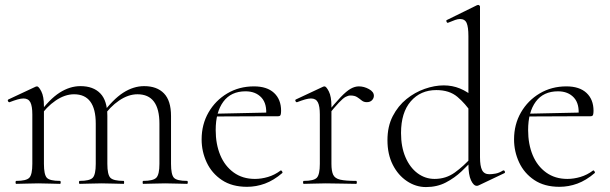

<svg xmlns="http://www.w3.org/2000/svg" viewBox="-20 -745 2471 778"><path d="M560 0Q558 0 558 -6Q558 -12 560 -12Q601 -12 613.5 -25Q626 -38 626 -81V-244Q626 -363 537 -363Q500 -363 462.5 -337.5Q425 -312 396 -269L392 -281Q438 -343 479.5 -369.5Q521 -396 564 -396Q616 -396 644.5 -366.5Q673 -337 673 -275V-81Q673 -38 684.5 -25Q696 -12 738 -12Q741 -12 741 -6Q741 0 738 0Q721 0 698 -1Q675 -2 649 -2Q624 -2 601 -1Q578 0 560 0ZM303 0Q300 0 300 -6Q300 -12 303 -12Q344 -12 356 -25Q368 -38 368 -81V-244Q368 -363 280 -363Q243 -363 205.5 -337.5Q168 -312 139 -269L135 -281Q180 -343 221.5 -369.5Q263 -396 306 -396Q358 -396 386.5 -366.5Q415 -337 415 -275V-81Q415 -38 427 -25Q439 -12 481 -12Q483 -12 483 -6Q483 0 481 0Q463 0 440.5 -1Q418 -2 392 -2Q367 -2 343.5 -1Q320 0 303 0ZM46 0Q43 0 43 -6Q43 -12 46 -12Q87 -12 99 -25Q111 -38 111 -81V-281Q111 -315 103 -330.5Q95 -346 75 -346Q65 -346 51 -342Q37 -338 19 -331Q15 -330 12.5 -335Q10 -340 14 -342L125 -394Q127 -395 130 -395Q137 -395 147.5 -374.5Q158 -354 158 -315V-81Q158 -38 169.5 -25Q181 -12 223 -12Q226 -12 226 -6Q226 0 223 0Q206 0 183 -1Q160 -2 135 -2Q110 -2 86.5 -1Q63 0 46 0Z M981 12Q920 12 879 -15.5Q838 -43 817.5 -87Q797 -131 797 -180Q797 -241 825 -289.5Q853 -338 901 -366.5Q949 -395 1009 -395Q1062 -395 1090.5 -368.5Q1119 -342 1119 -296Q1119 -285 1117 -279.5Q1115 -274 1107 -274H1058Q1063 -324 1039.5 -349.5Q1016 -375 975 -375Q916 -375 885 -333Q854 -291 854 -218Q854 -161 872.5 -116.5Q891 -72 927 -46Q963 -20 1013 -20Q1039 -20 1066 -28Q1093 -36 1117 -54Q1119 -56 1122.5 -51.5Q1126 -47 1124 -44Q1089 -14 1053.5 -1Q1018 12 981 12ZM841 -273 840 -284 1070 -289V-274Z M1304 -271 1300 -281Q1337 -327 1360.5 -351.5Q1384 -376 1401 -385.5Q1418 -395 1434 -395Q1455 -395 1475 -384Q1495 -373 1495 -357Q1495 -347 1487.5 -339Q1480 -331 1466 -331Q1454 -331 1445.5 -338Q1437 -345 1427 -351.5Q1417 -358 1400 -358Q1391 -358 1380.5 -352.5Q1370 -347 1352.5 -328.5Q1335 -310 1304 -271ZM1211 0Q1208 0 1208 -6Q1208 -12 1211 -12Q1252 -12 1264 -25Q1276 -38 1276 -81V-281Q1276 -315 1268 -330.5Q1260 -346 1240 -346Q1230 -346 1216 -342Q1202 -338 1184 -331Q1180 -330 1177.5 -335Q1175 -340 1179 -342L1290 -394Q1292 -395 1295 -395Q1302 -395 1312.5 -374.5Q1323 -354 1323 -315V-81Q1323 -52 1330 -37Q1337 -22 1358.5 -17Q1380 -12 1423 -12Q1426 -12 1426 -6Q1426 0 1423 0Q1399 0 1367 -1Q1335 -2 1300 -2Q1275 -2 1251.5 -1Q1228 0 1211 0Z M1706 13Q1665 13 1629 -11Q1593 -35 1571.5 -77.5Q1550 -120 1550 -177Q1550 -233 1571.5 -274.5Q1593 -316 1627 -343.5Q1661 -371 1701 -385Q1741 -399 1778 -399Q1813 -399 1843.5 -386.5Q1874 -374 1900 -351L1891 -287Q1866 -325 1833.5 -352.5Q1801 -380 1748 -380Q1684 -380 1644.5 -334.5Q1605 -289 1605 -206Q1605 -150 1623 -108Q1641 -66 1672 -43Q1703 -20 1741 -20Q1787 -20 1823 -46Q1859 -72 1891 -108L1899 -101Q1878 -77 1850 -50.5Q1822 -24 1786.5 -5.5Q1751 13 1706 13ZM1925 -718V-108Q1925 -72 1933.5 -55.5Q1942 -39 1963 -39Q1973 -39 1987.5 -41.5Q2002 -44 2018 -54Q2023 -56 2025.5 -50.5Q2028 -45 2023 -43L1920 6Q1916 8 1912 8Q1899 8 1888.5 -14.5Q1878 -37 1878 -81V-599Q1878 -635 1871 -651.5Q1864 -668 1844 -668Q1835 -668 1824 -664Q1813 -660 1796 -653Q1792 -651 1789.5 -657Q1787 -663 1791 -664L1913 -724Q1915 -725 1918 -725Q1920 -725 1922.5 -723Q1925 -721 1925 -718Z M2247 12Q2186 12 2145 -15.5Q2104 -43 2083.5 -87Q2063 -131 2063 -180Q2063 -241 2091 -289.5Q2119 -338 2167 -366.5Q2215 -395 2275 -395Q2328 -395 2356.5 -368.5Q2385 -342 2385 -296Q2385 -285 2383 -279.5Q2381 -274 2373 -274H2324Q2329 -324 2305.5 -349.5Q2282 -375 2241 -375Q2182 -375 2151 -333Q2120 -291 2120 -218Q2120 -161 2138.5 -116.5Q2157 -72 2193 -46Q2229 -20 2279 -20Q2305 -20 2332 -28Q2359 -36 2383 -54Q2385 -56 2388.5 -51.5Q2392 -47 2390 -44Q2355 -14 2319.5 -1Q2284 12 2247 12ZM2107 -273 2106 -284 2336 -289V-274Z"/></svg>

Font: Cormorant Light
Style: Regular
Weight: 300
Designer: Christian Thalmann (Catharsis Fonts)
Foundry: Catharsis Fonts
Version: Version 4.000